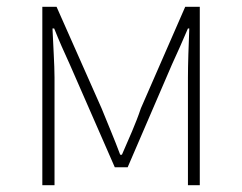

<svg xmlns="http://www.w3.org/2000/svg" viewBox="-20 -547 714 567"><path d="M105 0H141V-318C141 -357 137 -412 135 -463H140C155 -425 170 -392 186 -357L319 -53H357L488 -357C504 -392 519 -425 535 -463H539C537 -412 535 -357 535 -318V0H570V-527H527L396 -227C381 -182 360 -136 340 -90H335C318 -136 298 -182 280 -227L147 -527H105Z"/></svg>

Font: Noto Sans CJK Thin
Style: Regular
Weight: 100
Designer: Ryoko NISHIZUKA (kana & ideographs); Paul D. Hunt (Latin, Greek & Cyrillic); Wenlong ZHANG (bopomofo); Sandoll Communica
Foundry: Adobe Systems Incorporated
Version: Version 1.000;PS 1;hotconv 1.0.78;makeotf.lib2.5.61930